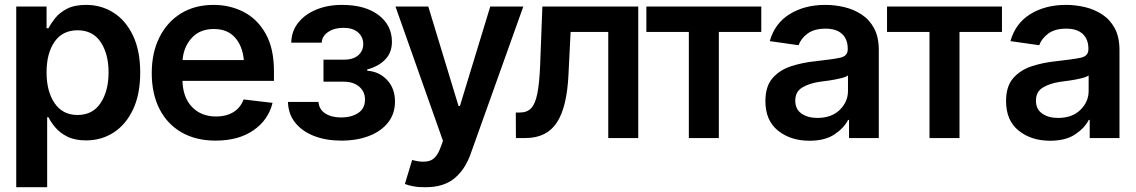

<svg xmlns="http://www.w3.org/2000/svg" viewBox="-20 -573 4715 797"><path d="M47.4 204.1V-545.9H173.3V-455.6H181.2Q190.9 -475.1 209 -497.8Q227.1 -520.5 258.1 -536.6Q289.1 -552.7 337.4 -552.7Q400.4 -552.7 451.2 -520.5Q502 -488.3 532 -425.5Q562 -362.8 562 -272Q562 -182.1 532.5 -119.1Q502.9 -56.2 452.1 -23.2Q401.4 9.8 336.9 9.8Q290.5 9.8 259.5 -5.9Q228.5 -21.5 209.7 -43.9Q190.9 -66.4 181.2 -86.4H175.8V204.1ZM301.8 -95.7Q365.2 -95.7 397.9 -145.8Q430.7 -195.8 430.7 -272.5Q430.7 -348.6 398.2 -397.9Q365.7 -447.3 301.8 -447.3Q239.7 -447.3 206.5 -399.7Q173.3 -352.1 173.3 -272.5Q173.3 -193.4 206.8 -144.5Q240.2 -95.7 301.8 -95.7Z M875 10.7Q793 10.7 733.4 -23.7Q673.8 -58.1 641.8 -121.1Q609.9 -184.1 609.9 -269.5Q609.9 -354 641.6 -417.7Q673.3 -481.4 731 -517.1Q788.6 -552.7 866.7 -552.7Q934.1 -552.7 991 -523.7Q1047.9 -494.6 1082.5 -433.6Q1117.2 -372.6 1117.2 -277.3V-237.3H737.3Q739.7 -167 777.8 -128.2Q815.9 -89.4 877 -89.4Q918.5 -89.4 948.2 -107.2Q978 -125 991.2 -160.2L1111.3 -146Q1094.2 -75.2 1032.2 -32.2Q970.2 10.7 875 10.7ZM867.7 -452.6Q809.6 -452.6 775.9 -415.5Q742.2 -378.4 737.8 -323.7H992.2Q986.8 -382.3 955.3 -417.5Q923.8 -452.6 867.7 -452.6Z M1175.3 -149.9H1302.2Q1304.2 -119.1 1329.8 -102.3Q1355.5 -85.4 1396.5 -85.4Q1438 -85.4 1466.6 -103.8Q1495.1 -122.1 1495.1 -159.7Q1495.1 -192.9 1470.9 -213.4Q1446.8 -233.9 1406.7 -233.9H1322.8V-325.2H1406.7Q1446.3 -325.2 1467 -343.5Q1487.8 -361.8 1487.8 -389.6Q1487.8 -419.9 1466.1 -438.7Q1444.3 -457.5 1405.8 -457.5Q1367.7 -457.5 1342.3 -440.4Q1316.9 -423.3 1315.4 -396H1189Q1189.9 -443.4 1217.8 -478.5Q1245.6 -513.7 1293 -533.2Q1340.3 -552.7 1399.9 -552.7Q1495.6 -552.7 1551.3 -510.5Q1606.9 -468.3 1606.9 -399.4Q1606.9 -355 1579.3 -326.2Q1551.8 -297.4 1504.4 -284.7V-279.3Q1553.2 -276.4 1586.4 -241.5Q1619.6 -206.5 1619.6 -151.4Q1619.6 -101.1 1591.1 -64.7Q1562.5 -28.3 1512.2 -8.8Q1461.9 10.7 1397 10.7Q1334 10.7 1284.4 -8.3Q1234.9 -27.3 1205.8 -63.2Q1176.8 -99.1 1175.3 -149.9Z M1745.1 204.1Q1718.8 204.6 1696.3 200.4Q1673.8 196.3 1660.6 190.9L1690.9 90.8L1697.3 92.8Q1736.3 103 1763.9 94.2Q1791.5 85.4 1808.1 41L1818.8 11.7L1621.6 -545.9H1757.8L1883.3 -133.3H1889.2L2015.1 -545.9H2152.3L1933.6 65.9Q1910.6 131.3 1865.5 168Q1820.3 204.6 1745.1 204.1Z M2121.6 0 2121.1 -106H2139.2Q2167.5 -106 2184.6 -123.5Q2201.7 -141.1 2210.4 -184.1Q2219.2 -227.1 2222.2 -303.7L2231.4 -545.9H2629.4V0H2504.9V-440.4H2348.6L2339.8 -263.7Q2333.5 -127.9 2291.3 -64Q2249 0 2161.1 0Z M2663.1 -440.4V-545.9H3140.1V-440.4H2963.9V0H2839.4V-440.4Z M3340.3 11.2Q3261.7 11.2 3209.5 -30.8Q3157.2 -72.8 3157.2 -153.3Q3157.2 -214.8 3187 -248.8Q3216.8 -282.7 3264.2 -298.1Q3311.5 -313.5 3364.3 -318.8Q3436.5 -326.7 3467.8 -333.5Q3499 -340.3 3499 -368.2V-370.6Q3499 -410.2 3475.3 -432.1Q3451.7 -454.1 3407.2 -454.1Q3359.9 -454.1 3332.3 -433.6Q3304.7 -413.1 3294.9 -385.3L3175.3 -402.3Q3196.3 -476.6 3258.3 -514.6Q3320.3 -552.7 3406.2 -552.7Q3445.3 -552.7 3484.6 -543.5Q3523.9 -534.2 3556.4 -512.9Q3588.9 -491.7 3608.4 -455.6Q3627.9 -419.4 3627.9 -365.2V0H3504.4V-75.2H3500.5Q3482.9 -41 3443.6 -14.9Q3404.3 11.2 3340.3 11.2ZM3373 -83.5Q3431.6 -83.5 3465.8 -116.9Q3500 -150.4 3500 -195.8V-259.8Q3491.7 -253.4 3469.7 -248Q3447.8 -242.7 3423.3 -239Q3398.9 -235.4 3381.8 -233.4Q3338.9 -227.1 3310.1 -209.7Q3281.2 -192.4 3281.2 -155.3Q3281.2 -119.6 3307.1 -101.6Q3333 -83.5 3373 -83.5Z M3662.1 -440.4V-545.9H4139.2V-440.4H3962.9V0H3838.4V-440.4Z M4339.4 11.2Q4260.7 11.2 4208.5 -30.8Q4156.2 -72.8 4156.2 -153.3Q4156.2 -214.8 4186 -248.8Q4215.8 -282.7 4263.2 -298.1Q4310.5 -313.5 4363.3 -318.8Q4435.5 -326.7 4466.8 -333.5Q4498 -340.3 4498 -368.2V-370.6Q4498 -410.2 4474.4 -432.1Q4450.7 -454.1 4406.2 -454.1Q4358.9 -454.1 4331.3 -433.6Q4303.7 -413.1 4293.9 -385.3L4174.3 -402.3Q4195.3 -476.6 4257.3 -514.6Q4319.3 -552.7 4405.3 -552.7Q4444.3 -552.7 4483.6 -543.5Q4522.9 -534.2 4555.4 -512.9Q4587.9 -491.7 4607.4 -455.6Q4627 -419.4 4627 -365.2V0H4503.4V-75.2H4499.5Q4481.9 -41 4442.6 -14.9Q4403.3 11.2 4339.4 11.2ZM4372.1 -83.5Q4430.7 -83.5 4464.8 -116.9Q4499 -150.4 4499 -195.8V-259.8Q4490.7 -253.4 4468.8 -248Q4446.8 -242.7 4422.4 -239Q4397.9 -235.4 4380.9 -233.4Q4337.9 -227.1 4309.1 -209.7Q4280.3 -192.4 4280.3 -155.3Q4280.3 -119.6 4306.2 -101.6Q4332 -83.5 4372.1 -83.5Z"/></svg>

Font: Inter Tight SemiBold
Style: Regular
Weight: 600
Designer: Rasmus Andersson
Foundry: rsms
Version: Version 3.004; ttfautohint (v1.8.4.7-5d5b)